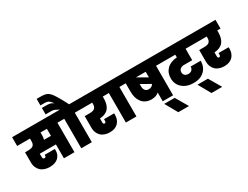

<svg xmlns="http://www.w3.org/2000/svg" viewBox="-120 -2010 4152 3217"><g transform="rotate(-30 1956.5 -401.0)"><path d="M440.9 -520Q440.9 -472.2 430.2 -435.1H564V-570.8H440.9ZM-11.2 -570.8V-740.2H845.2V-570.8H768.1V0H564V-269H252V-201.2Q252 -185.5 260 -174.8Q268.1 -164.1 284.2 -164.1Q299.3 -164.1 306.6 -174.1Q314 -184.1 314 -199.2V-211.9H509.8Q511.2 -194.8 511.2 -187Q511.2 -96.7 452.1 -43.9Q393.1 8.8 288.1 8.8Q231 8.8 185.3 -8.5Q139.6 -25.9 110.4 -55.9Q81.1 -85.9 65.4 -125.5Q49.8 -165 49.8 -210.9V-413.1H112.8Q150.4 -413.1 175.8 -420.9Q201.2 -428.7 214.1 -444.1Q227.1 -459.5 231.9 -477.3Q236.8 -495.1 236.8 -520V-570.8Z M1104 0H899.9V-570.8H822.8V-740.2H914.1Q900.9 -747.1 883.1 -756.8Q865.2 -766.6 857.7 -769.8Q850.1 -772.9 840.3 -778.3Q830.6 -783.7 822.8 -784.9Q814.9 -786.1 807.6 -788.3Q800.3 -790.5 786.6 -790.5Q772.9 -790.5 762.2 -790.8Q751.5 -791 727.1 -791H666V-916H722.2Q793 -916 821.5 -910.2Q850.1 -904.3 888.2 -877Q871.1 -902.8 854.5 -919.9Q837.9 -937 825.2 -945.8Q812.5 -954.6 794.2 -959Q775.9 -963.4 764.6 -964.1Q753.4 -964.8 731 -964.8H666V-1090.8H726.1Q761.7 -1090.8 782.7 -1089.8Q803.7 -1088.9 829.1 -1082.8Q854.5 -1076.7 869.4 -1068.6Q884.3 -1060.5 906.2 -1040.8Q928.2 -1021 943.8 -998.8Q959.5 -976.6 984.6 -936Q1009.8 -895.5 1033.2 -851.8Q1056.6 -808.1 1091.8 -740.2H1180.2V-570.8H1104Z M1157.7 -570.8V-740.2H1708V-570.8H1645V-544.9Q1645 -500.5 1639.2 -464.1Q1633.3 -427.7 1617.9 -393.1Q1602.5 -358.4 1577.9 -334.5Q1553.2 -310.5 1513.4 -294.7Q1473.6 -278.8 1420.9 -275.9V-199.2Q1420.9 -164.1 1447.8 -164.1Q1460.4 -164.1 1467.3 -174.1Q1474.1 -184.1 1474.1 -199.2V-231.9H1668.9Q1669.9 -219.7 1669.9 -206.1Q1669.9 -107.4 1612.5 -49.3Q1555.2 8.8 1452.1 8.8Q1396.5 8.8 1351.6 -8.1Q1306.6 -24.9 1277.8 -54.7Q1249 -84.5 1233.9 -123.8Q1218.8 -163.1 1218.8 -209V-438H1316.9Q1354.5 -438 1379.6 -445.8Q1404.8 -453.6 1417.7 -469Q1430.7 -484.4 1435.8 -502.2Q1440.9 -520 1440.9 -544.9V-570.8Z M1762.7 0V-570.8H1685.5V-740.2H2043V-570.8H1966.8V0Z M2374.5 -291Q2439 -291 2464.8 -341.8L2285.6 -442.9V-395Q2285.6 -349.6 2308.3 -320.3Q2331.1 -291 2374.5 -291ZM2475.6 -461.9V-570.8H2287.6ZM2020.5 -570.8V-740.2H2752.9V-570.8H2675.8V0H2475.6V-168.9Q2424.3 -120.1 2330.6 -120.1Q2272.5 -120.1 2226.1 -141.8Q2179.7 -163.6 2149.9 -201.7Q2120.1 -239.7 2104.5 -290.5Q2088.9 -341.3 2088.9 -400.9V-570.8Z M2609.9 289.1 2475.6 50.8H2677.7L2816.9 289.1Z M2730.5 -570.8V-740.2H3395.5V-570.8H3247.6V-349.1H3087.9Q3044.9 -349.1 3016.4 -326.4Q2987.8 -303.7 2987.8 -263.2Q2987.8 -226.6 3011.7 -203.9Q3035.6 -181.2 3077.6 -181.2Q3121.6 -181.2 3146.7 -205.3Q3171.9 -229.5 3171.9 -270H3365.7Q3365.7 -148.9 3289.1 -76.9Q3212.4 -4.9 3082.5 -4.9Q2949.2 -4.9 2866.5 -76.2Q2783.7 -147.5 2783.7 -265.1Q2783.7 -372.6 2853.5 -441.7Q2923.3 -510.7 3047.9 -518.1V-570.8Z M3252.4 289.1 3118.2 50.8H3320.3L3459.5 289.1Z M3373 -570.8V-740.2H3923.3V-570.8H3860.4V-544.9Q3860.4 -500.5 3854.5 -464.1Q3848.6 -427.7 3833.3 -393.1Q3817.9 -358.4 3793.2 -334.5Q3768.6 -310.5 3728.8 -294.7Q3689 -278.8 3636.2 -275.9V-199.2Q3636.2 -164.1 3663.1 -164.1Q3675.8 -164.1 3682.6 -174.1Q3689.5 -184.1 3689.5 -199.2V-231.9H3884.3Q3885.3 -219.7 3885.3 -206.1Q3885.3 -107.4 3827.9 -49.3Q3770.5 8.8 3667.5 8.8Q3611.8 8.8 3566.9 -8.1Q3522 -24.9 3493.2 -54.7Q3464.4 -84.5 3449.2 -123.8Q3434.1 -163.1 3434.1 -209V-438H3532.2Q3569.8 -438 3595 -445.8Q3620.1 -453.6 3633.1 -469Q3646 -484.4 3651.1 -502.2Q3656.2 -520 3656.2 -544.9V-570.8Z"/></g></svg>

Font: SVN-Poppins Black
Style: Regular
Weight: 900
Designer: Ninad Kale (Devanagari), Jonny Pinhorn (Latin)
Foundry: Indian Type Foundry
Version: Version 3.002 2017